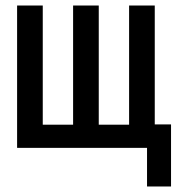

<svg xmlns="http://www.w3.org/2000/svg" viewBox="-20 -536 640 696"><path d="M513 0H42V-516H135V-84H245V-516H338V-84H448V-516H541V-85H600V140H513Z"/></svg>

Font: IBM Plaex Mono Medium
Style: Regular
Weight: 500
Designer: Mike Abbink, Paul van der Laan, Pieter van Rosmalen
Foundry: Bold Monday
Version: Version 2.003